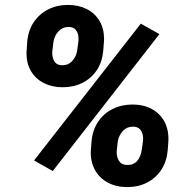

<svg xmlns="http://www.w3.org/2000/svg" viewBox="-20 -741 760 771"><path d="M89.4 -574.2Q93.3 -618.2 115.2 -651.4Q137.2 -684.6 172.9 -702.9Q208.5 -721.2 252.4 -721.2Q295.4 -721.2 328.4 -704.6Q361.3 -688 379.6 -657Q397.9 -626 397.9 -585L397.5 -574.2L394.5 -536.6Q390.6 -492.2 368.7 -459.2Q346.7 -426.3 311.3 -408.4Q275.9 -390.6 231.9 -390.6Q189.5 -390.6 156.5 -407.2Q123.5 -423.8 105 -454.6Q86.4 -485.4 86.4 -525.9L86.9 -536.6ZM620.1 -604 191.9 -54.2 116.7 -96.7 545.4 -646ZM189.9 -534.7Q188.5 -511.7 197.8 -495.6Q207 -479.5 229 -479Q252.9 -478 269 -494.9Q285.2 -511.7 289.6 -536.6L294.9 -574.7Q295.4 -577.6 295.4 -584Q295.4 -605.5 285.9 -619.1Q276.4 -632.8 254.9 -632.8Q231.4 -632.8 215.3 -615.7Q199.2 -598.6 194.8 -574.2ZM347.7 -174.3Q351.6 -218.3 373.8 -251.7Q396 -285.2 431.9 -303.2Q467.8 -321.3 512.2 -321.3Q556.6 -321.3 590.1 -303Q623.5 -284.7 640.9 -251.5Q658.2 -218.3 656.2 -174.3L653.3 -136.7Q649.4 -92.3 627.7 -59.1Q606 -25.9 570.6 -7.8Q535.2 10.3 490.7 10.3Q446.3 10.3 412.4 -8.1Q378.4 -26.4 360.6 -59.8Q342.8 -93.3 344.7 -136.7ZM448.7 -134.8Q447.3 -113.3 457 -96.4Q466.8 -79.6 487.8 -78.6Q540.5 -75.7 549.8 -143.1L554.2 -174.8Q554.7 -177.7 554.7 -183.6Q554.7 -204.6 544.9 -218.5Q535.2 -232.4 514.2 -232.4Q489.7 -232.4 473.9 -215.6Q458 -198.7 453.1 -174.3Z"/></svg>

Font: Mardoto Black
Style: Italic
Weight: 900
Italic angle: -12°
Designer: Christian Robertson, Vahan Hovhannisyan
Foundry: Google
Version: Version 1.000